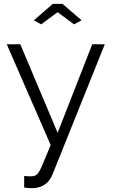

<svg xmlns="http://www.w3.org/2000/svg" viewBox="-20 -750 582 993"><path d="M105 220C122 223 133 223 146 223C205 223 237 190 252 151L522 -521H457L278 -63L85 -521H15L242 0C181 144 184 162 135 162C126 162 116 161 105 160ZM193 -624 278 -687 363 -624 402 -645 303 -730H253L155 -645Z"/></svg>

Font: Raleway Reg
Style: Regular
Weight: 400
Designer: Matt McInerney, Pablo Impallari, Rodrigo Fuenzalida
Foundry: Matt McInerney, Pablo Impallari, Rodrigo Fuenzalida
Version: Version 3.00 July 28, 2015